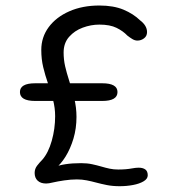

<svg xmlns="http://www.w3.org/2000/svg" viewBox="-20 -646 659 679"><path d="M403 12.5Q378.5 12.5 358.2 8.5Q338 4.5 319.5 -0.5Q303 -5 286.5 -8.2Q270 -11.5 252 -11.5Q230.5 -11.5 207 -8Q183.5 -4.5 166 -0.5Q152.5 3 143 3Q124 3 113.2 -7Q102.5 -17 102.5 -34.5Q102.5 -49 111.5 -60.5Q120.5 -72 129.5 -81Q151 -105.5 163 -148Q175 -190.5 175 -235Q175 -264.5 167.5 -293Q160 -321.5 150 -350Q139.5 -380.5 132.8 -408.5Q126 -436.5 126 -469.5Q126 -514.5 152.2 -550Q178.5 -585.5 225 -606Q271.5 -626.5 331.5 -626.5Q381.5 -626.5 416.8 -611.8Q452 -597 475.5 -574Q487 -565.5 493.5 -555Q500 -544.5 500 -532.5Q500 -518.5 489.5 -510.5Q479 -502.5 466 -502.5Q457 -502.5 448.2 -507.8Q439.5 -513 430 -520.5Q415.5 -536 392.2 -547.5Q369 -559 331.5 -559Q301.5 -559 272.5 -548.2Q243.5 -537.5 224.2 -515.5Q205 -493.5 205 -460.5Q205 -435.5 210.2 -412.2Q215.5 -389 224.5 -361Q234.5 -331 242.5 -298.5Q250.5 -266 250.5 -232.5Q250.5 -192 239.8 -156Q229 -120 211.8 -92.2Q194.5 -64.5 174 -48.5L169 -54Q187 -61.5 211.2 -65.2Q235.5 -69 267 -69Q288.5 -69 305.8 -65.2Q323 -61.5 338.5 -57Q353.5 -52.5 367.8 -49.5Q382 -46.5 398 -46.5Q412 -46.5 424.2 -47.5Q436.5 -48.5 447 -50.5Q460 -53 470.5 -53Q485 -53 493.8 -46.8Q502.5 -40.5 502.5 -26Q502.5 -13.5 487.8 -4.8Q473 4 450.5 8.2Q428 12.5 403 12.5ZM104.5 -289Q50.5 -289 50.5 -320.5Q50.5 -351.5 104.5 -351.5H341.5Q395.5 -351.5 395.5 -320.5Q395.5 -289 341.5 -289Z"/></svg>

Font: Sono Monospace
Style: Regular
Weight: 400
Designer: Tyler Finck
Foundry: Tyler Finck
Version: Version 2.112